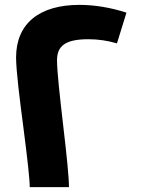

<svg xmlns="http://www.w3.org/2000/svg" viewBox="-20 -768 585 788"><path d="M263 0C263 -41 254 -128 239 -256C226 -368 214 -476 214 -520C214 -579 247 -607 343 -607C383 -607 423 -601 460 -590L499 -716C435 -737 368 -748 306 -748C142 -748 46 -672 46 -532C46 -479 61 -359 76 -245C93 -112 102 -33 102 0Z"/></svg>

Font: UULA Sans
Style: Bold
Weight: 700
Designer: Mohamed Gaber, Laura Garcia Mut
Foundry: Kief Type Foundry
Version: Version 3.006;hotconv 1.0.109;makeotfexe 2.5.65596